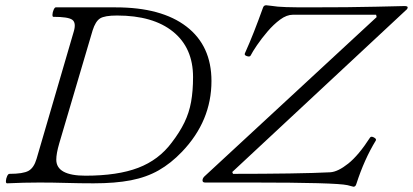

<svg xmlns="http://www.w3.org/2000/svg" viewBox="-20 -694 1570 730"><path d="M7 3Q2 3 2.5 -6Q3 -15 7 -24Q11 -33 16 -33Q68 -33 88.5 -44.5Q109 -56 119 -90L261 -576Q270 -608 254.5 -619Q239 -630 183 -630Q179 -630 179.5 -639Q180 -648 184 -657Q188 -666 192 -666H420Q594 -666 689 -593Q784 -520 784 -386Q784 -234 672 -117Q630 -73 583.5 -46.5Q537 -20 477.5 -8.5Q418 3 336 3Q283 3 232 1.5Q181 0 130 0Q71 0 7 3ZM305 -26Q427 -26 505.5 -56Q584 -86 633 -152Q663 -191 681 -228Q699 -265 706.5 -306.5Q714 -348 714 -401Q714 -512 638 -573.5Q562 -635 425 -635Q378 -635 360.5 -624Q343 -613 332 -578L205 -148Q194 -110 194 -87Q194 -26 305 -26ZM1324 16 1301 10Q1279 5 1188 2.5Q1097 0 944 0H760Q750 0 750 -8Q750 -16 757 -23L1412 -629L1410 -638H1094Q1070 -638 1045 -619.5Q1020 -601 997 -574Q974 -547 957 -522Q940 -497 933 -483Q930 -477 919 -480.5Q908 -484 911 -491Q929 -531 945.5 -573Q962 -615 980 -665Q983 -674 992 -674Q992 -674 1010 -672Q1034 -668 1068 -667Q1102 -666 1148 -666Q1314 -666 1410 -668.5Q1506 -671 1518 -671Q1530 -671 1530 -666Q1530 -660 1522 -654L863 -40L866 -33Q982 -33 1080.5 -34.5Q1179 -36 1236 -39Q1265 -41 1304 -72Q1343 -103 1387 -171Q1391 -177 1401.5 -171.5Q1412 -166 1409 -160Q1365 -88 1335 5Q1332 16 1324 16Z"/></svg>

Font: Junicode SmExp
Style: Italic
Weight: 400
Width: 6
Italic angle: -11°
Designer: Peter S. Baker
Version: Version 2.205; ttfautohint (v1.8.4)